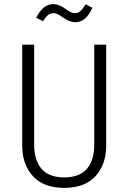

<svg xmlns="http://www.w3.org/2000/svg" viewBox="-20 -902 625 933"><path d="M496 -194Q496 -103 444 -46Q392 11 292 11Q192 11 140 -46Q88 -103 88 -194V-685H146V-199Q146 -123 182 -81.5Q218 -40 292 -40Q367 -40 402.5 -82Q438 -124 438 -199V-685H496ZM283 -819Q269 -829 259.5 -833.5Q250 -838 240 -838Q225 -838 213.5 -829Q202 -820 189 -799L156 -816Q189 -882 239 -882Q266 -882 298 -859Q313 -848 323.5 -843Q334 -838 345 -838Q359 -838 370.5 -848Q382 -858 396 -881L429 -864Q398 -794 346 -794Q318 -794 283 -819Z"/></svg>

Font: Fira Sans Condensed Light
Style: Regular
Weight: 300
Width: 3
Designer: bBox Type GmbH & Carrois Corporate GbR & Edenspiekermann AG
Foundry: bBox Type GmbH & Carrois Corporate GbR & Edenspiekermann AG
Version: Version 4.301